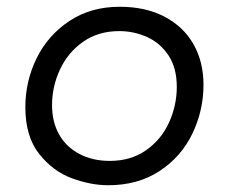

<svg xmlns="http://www.w3.org/2000/svg" viewBox="-20 -544 677 568"><path d="M55 -227Q55 -304 88.5 -372Q122 -440 185.5 -482Q249 -524 334 -524Q411 -524 467 -494.5Q523 -465 552.5 -413Q582 -361 582 -293Q582 -217 549 -148.5Q516 -80 452 -38Q388 4 300 4Q249 4 193 -16.5Q137 -37 96 -88.5Q55 -140 55 -227ZM503 -287Q503 -343 478.5 -380Q454 -417 415 -434.5Q376 -452 333 -452Q271 -452 226 -420.5Q181 -389 157.5 -338.5Q134 -288 134 -233Q134 -183 155 -146Q176 -109 215 -88.5Q254 -68 305 -68Q367 -68 412 -99.5Q457 -131 480 -181.5Q503 -232 503 -287Z"/></svg>

Font: Fixel Italic Variable 20240409 Display Thin
Style: Italic
Weight: 100
Italic angle: -10°
Designer: AlfaBravo + MacPaw
Foundry: Kyrylo Tkachov, Marchela Mozhyna, Serhii Makarenko, Maria Weinstein, Zakhar Kryvoshyya
Version: Version 1.211;Glyphs 3.2 (3225)